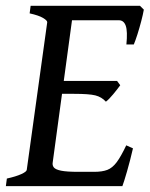

<svg xmlns="http://www.w3.org/2000/svg" viewBox="-21 -635 513 655"><path d="M469.7 -602.1Q466.8 -585.4 460.7 -562.3Q454.6 -539.1 447.8 -517.6Q440.9 -496.1 435.5 -483.4H410.2Q414.6 -528.3 408 -547.1Q401.4 -565.9 384.3 -565.9H202.1L221.7 -615.2H456.5ZM389.2 -344.2Q379.4 -330.6 365.2 -313.5Q351.1 -296.4 340.3 -288.1Q325.7 -304.2 304.2 -309.6Q282.7 -314.9 231.9 -314.9H162.6L178.2 -358.9H378.4ZM432.6 -128.9Q422.9 -86.9 412.4 -50.5Q401.9 -14.2 396.5 0H-1L2.4 -25.9Q33.2 -32.7 51.5 -41Q69.8 -49.3 70.3 -55.7L140.1 -559.1Q140.6 -564.9 126 -573.7Q111.3 -582.5 80.1 -589.4L83.5 -615.2H221.7H297.4L293.9 -589.4Q262.7 -582.5 244.6 -579.3Q226.6 -576.2 225.1 -569.3L158.7 -80.1Q157.2 -70.8 162.8 -63.7Q168.5 -56.6 187.5 -52.7Q206.5 -48.8 246.1 -48.8H300.3Q327.6 -48.8 345 -55.4Q362.3 -62 377 -81.5Q391.6 -101.1 409.7 -139.2Z"/></svg>

Font: Gentium Book Plus
Style: Italic
Weight: 400
Italic angle: -8°
Designer: Victor Gaultney, Annie Olsen, Iska Routamaa, Becca Hirsbrunner
Foundry: SIL International
Version: Version 6.101